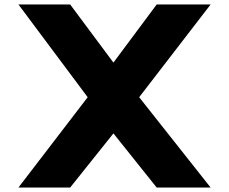

<svg xmlns="http://www.w3.org/2000/svg" viewBox="-20 -845 1032 865"><path d="M929 0 607 -407 929 -825H686L491 -563L296 -825H63L375 -407L63 0H296L491 -244L686 0Z"/></svg>

Font: Hussar Techniczny
Style: Bold 
Weight: 700
Foundry: Cannot Into Space Fonts
Version: Version 0.77